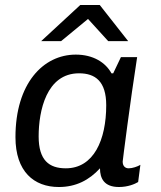

<svg xmlns="http://www.w3.org/2000/svg" viewBox="-20 -740 647 770"><path d="M380 -720H302L145 -575H225L333 -664L414 -575H494ZM284 -521C153 -521 42 -405 42 -190C42 -52 116 10 216 10C285 10 338 -18 381 -65C381 -24 398 10 457 10C493 10 521 -2 534 -10L543 -79C532 -72 511 -65 496 -65C483 -65 472 -73 472 -92C472 -95 502 -332 530 -511H465L434 -446H427C403 -490 353 -521 284 -521ZM297 -446C362 -446 406 -414 406 -318C406 -179 356 -65 244 -65C177 -65 135 -97 135 -193C135 -295 166 -446 297 -446Z"/></svg>

Font: Chivo
Style: Italic
Weight: 400
Italic angle: -8°
Designer: Hector Gatti
Foundry: Omnibus-Type
Version: Version 1.003;PS 001.003;hotconv 1.0.70;makeotf.lib2.5.58329